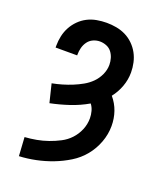

<svg xmlns="http://www.w3.org/2000/svg" viewBox="-139 -616 778 928"><g transform="rotate(20 250.0 -152.5)"><path d="M70 223 64 127Q94 125 124 119.5Q154 114 182.5 104Q211 94 238 80Q265 66 285.5 44Q306 22 318 -6.5Q330 -35 330 -66Q330 -84 325 -102.5Q320 -121 309 -135Q266 -110 218 -94Q170 -78 121 -68L98 -162Q124 -167 149.5 -174.5Q175 -182 199.5 -192Q224 -202 247 -215Q270 -228 288.5 -246.5Q307 -265 318.5 -290Q330 -315 330 -341Q330 -358 325 -375Q320 -392 309.5 -405.5Q299 -419 282.5 -425.5Q266 -432 249 -432Q231 -432 214.5 -424.5Q198 -417 187.5 -402.5Q177 -388 172.5 -370.5Q168 -353 168 -336V-331H57V-340Q57 -366 62.5 -391Q68 -416 80 -438Q92 -460 110 -478Q128 -496 150.5 -507.5Q173 -519 198.5 -523.5Q224 -528 249 -528Q274 -528 299 -523.5Q324 -519 346.5 -508Q369 -497 387.5 -479Q406 -461 418 -439Q430 -417 435.5 -392Q441 -367 441 -342Q441 -305 428 -269.5Q415 -234 392 -205Q404 -191 413.5 -174.5Q423 -158 429 -140.5Q435 -123 438 -104.5Q441 -86 441 -67Q441 -24 425.5 17.5Q410 59 382.5 92.5Q355 126 317.5 149Q280 172 239.5 187.5Q199 203 156 212Q113 221 70 223Z"/></g></svg>

Font: Iosevka Term Curly
Style: Bold
Weight: 700
Designer: Belleve Invis
Foundry: Belleve Invis
Version: Version 32.3.0